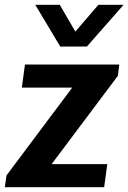

<svg xmlns="http://www.w3.org/2000/svg" viewBox="-26 -780 535 800"><path d="M-6 0 1 -49 275 -415H65L78 -511H471L465 -464L189 -96H421L408 0ZM489 -760 336 -586H225L121 -760H223L315 -602H248L384 -760Z"/></svg>

Font: Chivo SemiBold
Style: Italic
Weight: 600
Italic angle: -8.05°
Designer: Hector Gatti
Foundry: Omnibus-Type
Version: Version 2.002